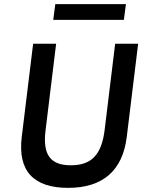

<svg xmlns="http://www.w3.org/2000/svg" viewBox="-20 -904 687 927"><path d="M588 -884H247L237 -808H578ZM536 -693 485 -275C470 -156 421 -106 322 -106C224 -106 185 -156 200 -275L251 -693H140L85 -243C65 -79 141 3 309 3C475 3 572 -79 592 -243L647 -693Z"/></svg>

Font: Bluebird
Style: LiObl
Weight: 300
Designer: Jasper
Foundry: Cannot Into Space Fonts
Version: Version 0.98